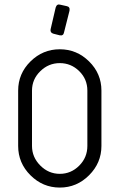

<svg xmlns="http://www.w3.org/2000/svg" viewBox="-20 -847 540 867"><path d="M208.5 -714.8 231.4 -813Q236.8 -830.6 252.4 -825.7L281.2 -819.3Q296.9 -816.4 293.9 -798.8L269 -700.2Q266.1 -684.6 250 -687.5L221.2 -694.8Q205.6 -699.2 208.5 -714.8ZM250 -624.5Q326.7 -624.5 382.3 -569.6Q438 -514.6 438 -438V-188Q438 -111.3 382.3 -55.7Q326.7 0 250 0Q173.3 0 117.7 -55.4Q62 -110.8 62 -188V-438Q62 -514.6 117.7 -569.6Q173.3 -624.5 250 -624.5ZM374.5 -188V-438Q374.5 -489.7 337.6 -525.9Q300.8 -562 250 -562Q199.2 -562 161.9 -525.4Q124.5 -488.8 124.5 -438V-188Q124.5 -137.2 161.9 -99.6Q199.2 -62 250 -62Q300.8 -62 337.6 -98.9Q374.5 -135.7 374.5 -188Z"/></svg>

Font: GOSTRUS
Style: type_B
Weight: 400
Designer: Юрий и Татьяна Кривогуз
Version: Version 02.00